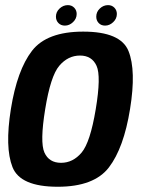

<svg xmlns="http://www.w3.org/2000/svg" viewBox="-20 -725 560 750"><path d="M205.5 4.5Q59 4.5 28.8 -72.2Q-1.5 -149 22.5 -299Q47 -451.5 105 -526.5Q163 -601.5 305 -601.5Q451.5 -601.5 482 -525.5Q512.5 -449.5 488 -299Q463.5 -147 405.5 -71.2Q347.5 4.5 205.5 4.5ZM218.5 -89Q265 -89 298.8 -129Q332.5 -169 354 -298.5Q375.5 -427.5 357.2 -467.8Q339 -508 292.5 -508Q245.5 -508 211.5 -468Q177.5 -428 156.5 -298.5Q135.5 -169.5 153.5 -129.2Q171.5 -89 218.5 -89ZM390.5 -625Q375 -625 365.5 -635Q356 -645 356 -660Q356 -678.5 370 -691.8Q384 -705 402 -705Q417 -705 426.8 -695Q436.5 -685 436.5 -670.5Q436.5 -652 422.2 -638.5Q408 -625 390.5 -625ZM233.5 -625Q218 -625 208.2 -635Q198.5 -645 198.5 -660Q198.5 -678.5 212.8 -691.8Q227 -705 245 -705Q260 -705 269.8 -695Q279.5 -685 279.5 -670.5Q279.5 -652 265.2 -638.5Q251 -625 233.5 -625Z"/></svg>

Font: Anybody SemiBold
Style: Italic
Weight: 600
Italic angle: -10°
Designer: Tyler Finck
Foundry: Etcetera Type Company
Version: Version 1.010; ttfautohint (v1.8.3) -l 8 -r 50 -G 200 -x 14 